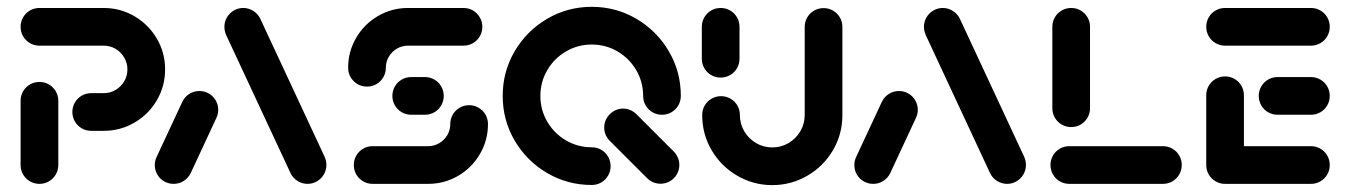

<svg xmlns="http://www.w3.org/2000/svg" viewBox="-20 -542 3978 566"><path d="M96.3 0Q81.1 0 68.3 -7.4Q55.6 -14.8 48.1 -27.6Q40.7 -40.4 40.7 -55.6V-244.8Q40.7 -260 48.1 -272.8Q55.6 -285.6 68.3 -293Q81.1 -300.4 96.3 -300.4Q111.5 -300.4 124.3 -293Q137 -285.6 144.4 -272.8Q151.9 -260 151.9 -244.8V-55.6Q151.9 -40.4 144.4 -27.6Q137 -14.8 124.3 -7.4Q111.5 0 96.3 0ZM193.3 -211.9Q193.3 -227 200.7 -239.8Q208.1 -252.6 220.9 -260Q233.7 -267.4 248.9 -267.4H285.6Q304.8 -267.4 320.7 -276.9Q336.7 -286.3 346.1 -302.2Q355.6 -318.1 355.6 -337.4Q355.6 -356.3 346.1 -372.4Q336.7 -388.5 320.7 -398Q304.8 -407.4 285.6 -407.4H96.3Q81.1 -407.4 68.3 -414.8Q55.6 -422.2 48.1 -435Q40.7 -447.8 40.7 -463Q40.7 -478.1 48.1 -490.9Q55.6 -503.7 68.3 -511.1Q81.1 -518.5 96.3 -518.5H285.6Q334.8 -518.5 376.5 -494.1Q418.1 -469.6 442.4 -428.1Q466.7 -386.7 466.7 -337.4Q466.7 -288.1 442.4 -246.5Q418.1 -204.8 376.5 -180.6Q334.8 -156.3 285.6 -156.3H248.9Q233.7 -156.3 220.9 -163.7Q208.1 -171.1 200.7 -183.9Q193.3 -196.7 193.3 -211.9Z M491.9 0Q476.7 0 463.9 -7.4Q451.1 -14.8 443.7 -27.6Q436.3 -40.4 436.3 -55.6Q436.3 -68.5 442.2 -80.4L517.8 -242.6Q524.8 -256.7 538.1 -265.2Q551.5 -273.7 567.8 -273.7Q583 -273.7 595.7 -266.3Q608.5 -258.9 615.9 -246.1Q623.3 -233.3 623.3 -218.1Q623.3 -205.2 617.4 -193.3L541.9 -31.1Q534.8 -17 521.5 -8.5Q508.1 0 491.9 0ZM942.2 -55.6Q942.2 -40.7 934.8 -28Q927.4 -15.2 914.6 -7.6Q901.9 0 886.7 0Q870.7 0 857.2 -8.5Q843.7 -17 836.7 -31.1L647 -438.1Q641.5 -450.4 641.5 -463Q641.5 -477.8 648.9 -490.6Q656.3 -503.3 669.1 -510.9Q681.9 -518.5 697 -518.5Q713 -518.5 726.5 -510Q740 -501.5 747 -487.4L936.7 -80.4Q942.2 -68.1 942.2 -55.6Z M1363 -231.9Q1378.1 -231.9 1390.9 -224.4Q1403.7 -217 1411.1 -204.3Q1418.5 -191.5 1418.5 -176.3Q1418.5 -128.5 1394.8 -88Q1371.1 -47.4 1330.6 -23.7Q1290 0 1241.9 0H1078.5Q1063.3 0 1050.6 -7.4Q1037.8 -14.8 1030.4 -27.6Q1023 -40.4 1023 -55.6Q1023 -70.7 1030.4 -83.5Q1037.8 -96.3 1050.6 -103.7Q1063.3 -111.1 1078.5 -111.1H1241.9Q1259.6 -111.1 1274.6 -119.8Q1289.6 -128.5 1298.5 -143.5Q1307.4 -158.5 1307.4 -176.3Q1307.4 -191.5 1314.8 -204.3Q1322.2 -217 1335 -224.4Q1347.8 -231.9 1363 -231.9ZM1288.1 -259.3Q1288.1 -244.1 1280.7 -231.3Q1273.3 -218.5 1260.6 -211.1Q1247.8 -203.7 1232.6 -203.7H1192.2Q1177 -203.7 1164.3 -211.1Q1151.5 -218.5 1144.1 -231.3Q1136.7 -244.1 1136.7 -259.3Q1136.7 -274.4 1144.1 -287.2Q1151.5 -300 1164.3 -307.4Q1177 -314.8 1192.2 -314.8H1232.6Q1247.8 -314.8 1260.6 -307.4Q1273.3 -300 1280.7 -287.2Q1288.1 -274.4 1288.1 -259.3ZM1061.9 -286.7Q1046.7 -286.7 1033.9 -294.1Q1021.1 -301.5 1013.7 -314.3Q1006.3 -327 1006.3 -342.2Q1006.3 -390 1030 -430.6Q1053.7 -471.1 1094.3 -494.8Q1134.8 -518.5 1183 -518.5H1346.3Q1361.5 -518.5 1374.3 -511.1Q1387 -503.7 1394.4 -490.9Q1401.9 -478.1 1401.9 -463Q1401.9 -447.8 1394.4 -435Q1387 -422.2 1374.3 -414.8Q1361.5 -407.4 1346.3 -407.4H1183Q1165.2 -407.4 1150.2 -398.7Q1135.2 -390 1126.3 -375Q1117.4 -360 1117.4 -342.2Q1117.4 -327 1110 -314.3Q1102.6 -301.5 1089.8 -294.1Q1077 -286.7 1061.9 -286.7Z M1982.6 -55.9Q1982.6 -40.7 1975.2 -28Q1967.8 -15.2 1955 -7.8Q1942.2 -0.4 1927 -0.4Q1915.9 -0.4 1905.7 -4.6Q1895.6 -8.9 1887.8 -16.7L1777.4 -127Q1769.6 -134.8 1765.4 -144.8Q1761.1 -154.8 1761.1 -166.3Q1761.1 -181.1 1768.7 -193.9Q1776.3 -206.7 1789.1 -214.3Q1801.9 -221.9 1816.7 -221.9Q1828.1 -221.9 1838.3 -217.4Q1848.5 -213 1856.3 -205.2L1966.3 -95.2Q1974.1 -87.4 1978.3 -77.2Q1982.6 -67 1982.6 -55.9ZM1780 -52.2Q1780 -37 1772.6 -24.3Q1765.2 -11.5 1752.4 -4.1Q1739.6 3.3 1724.4 3.3Q1653 3.3 1592.8 -32Q1532.6 -67.4 1497.2 -127.6Q1461.9 -187.8 1461.9 -259.3Q1461.9 -330.7 1497.2 -390.9Q1532.6 -451.1 1592.8 -486.5Q1653 -521.9 1724.4 -521.9Q1795.9 -521.9 1856.1 -486.5Q1916.3 -451.1 1951.7 -390.9Q1987 -330.7 1987 -259.3Q1987 -244.1 1979.6 -231.3Q1972.2 -218.5 1959.4 -211.1Q1946.7 -203.7 1931.5 -203.7Q1916.3 -203.7 1903.5 -211.1Q1890.7 -218.5 1883.3 -231.3Q1875.9 -244.1 1875.9 -259.3Q1875.9 -300.4 1855.6 -335.2Q1835.2 -370 1800.4 -390.4Q1765.6 -410.7 1724.4 -410.7Q1683.3 -410.7 1648.5 -390.4Q1613.7 -370 1593.3 -335.2Q1573 -300.4 1573 -259.3Q1573 -218.1 1593.3 -183.3Q1613.7 -148.5 1648.5 -128.1Q1683.3 -107.8 1724.4 -107.8Q1739.6 -107.8 1752.4 -100.4Q1765.2 -93 1772.6 -80.2Q1780 -67.4 1780 -52.2Z M2104.4 -313.3Q2089.3 -313.3 2076.5 -320.7Q2063.7 -328.1 2056.3 -340.9Q2048.9 -353.7 2048.9 -368.9V-463Q2048.9 -478.1 2056.3 -490.9Q2063.7 -503.7 2076.5 -511.1Q2089.3 -518.5 2104.4 -518.5Q2119.6 -518.5 2132.4 -511.1Q2145.2 -503.7 2152.6 -490.9Q2160 -478.1 2160 -463V-368.9Q2160 -353.7 2152.6 -340.9Q2145.2 -328.1 2132.4 -320.7Q2119.6 -313.3 2104.4 -313.3ZM2407.8 -518.1Q2423 -518.1 2435.7 -510.7Q2448.5 -503.3 2455.9 -490.6Q2463.3 -477.8 2463.3 -462.6V-203Q2463.3 -146.3 2435.4 -98.9Q2407.4 -51.5 2359.8 -23.9Q2312.2 3.7 2256.7 3.7Q2201.1 3.7 2153.5 -23.9Q2105.9 -51.5 2078 -98.9Q2050 -146.3 2050 -203Q2050 -218.1 2057.4 -230.9Q2064.8 -243.7 2077.6 -251.1Q2090.4 -258.5 2105.6 -258.5Q2120.7 -258.5 2133.5 -251.1Q2146.3 -243.7 2153.7 -230.9Q2161.1 -218.1 2161.1 -203Q2161.1 -177 2174.1 -155Q2187 -133 2208.9 -120.2Q2230.7 -107.4 2256.7 -107.4Q2282.6 -107.4 2304.4 -120.2Q2326.3 -133 2339.3 -155Q2352.2 -177 2352.2 -203V-462.6Q2352.2 -477.8 2359.6 -490.6Q2367 -503.3 2379.8 -510.7Q2392.6 -518.1 2407.8 -518.1Z M2554.1 0Q2538.9 0 2526.1 -7.4Q2513.3 -14.8 2505.9 -27.6Q2498.5 -40.4 2498.5 -55.6Q2498.5 -68.5 2504.4 -80.4L2580 -242.6Q2587 -256.7 2600.4 -265.2Q2613.7 -273.7 2630 -273.7Q2645.2 -273.7 2658 -266.3Q2670.7 -258.9 2678.1 -246.1Q2685.6 -233.3 2685.6 -218.1Q2685.6 -205.2 2679.6 -193.3L2604.1 -31.1Q2597 -17 2583.7 -8.5Q2570.4 0 2554.1 0ZM3004.4 -55.6Q3004.4 -40.7 2997 -28Q2989.6 -15.2 2976.9 -7.6Q2964.1 0 2948.9 0Q2933 0 2919.4 -8.5Q2905.9 -17 2898.9 -31.1L2709.3 -438.1Q2703.7 -450.4 2703.7 -463Q2703.7 -477.8 2711.1 -490.6Q2718.5 -503.3 2731.3 -510.9Q2744.1 -518.5 2759.3 -518.5Q2775.2 -518.5 2788.7 -510Q2802.2 -501.5 2809.3 -487.4L2998.9 -80.4Q3004.4 -68.1 3004.4 -55.6Z M3463.7 -55.6Q3463.7 -40.4 3456.3 -27.6Q3448.9 -14.8 3436.1 -7.4Q3423.3 0 3408.1 0H3132.2Q3117 0 3104.3 -7.4Q3091.5 -14.8 3084.1 -27.6Q3076.7 -40.4 3076.7 -55.6Q3076.7 -70.7 3084.1 -83.5Q3091.5 -96.3 3104.3 -103.7Q3117 -111.1 3132.2 -111.1H3408.1Q3423.3 -111.1 3436.1 -103.7Q3448.9 -96.3 3456.3 -83.5Q3463.7 -70.7 3463.7 -55.6ZM3137.8 -167.4Q3122.6 -167.4 3109.8 -174.8Q3097 -182.2 3089.6 -195Q3082.2 -207.8 3082.2 -223V-463Q3082.2 -478.1 3089.6 -490.9Q3097 -503.7 3109.8 -511.1Q3122.6 -518.5 3137.8 -518.5Q3153 -518.5 3165.7 -511.1Q3178.5 -503.7 3185.9 -490.9Q3193.3 -478.1 3193.3 -463V-223Q3193.3 -207.8 3185.9 -195Q3178.5 -182.2 3165.7 -174.8Q3153 -167.4 3137.8 -167.4Z M3535.9 -51.9V-261.1Q3535.9 -276.3 3543.3 -289.1Q3550.7 -301.9 3563.5 -309.3Q3576.3 -316.7 3591.5 -316.7Q3606.7 -316.7 3619.4 -309.3Q3632.2 -301.9 3639.6 -289.1Q3647 -276.3 3647 -261.1V-51.9ZM3900 -55.6Q3900 -40.4 3892.6 -27.6Q3885.2 -14.8 3872.4 -7.4Q3859.6 0 3844.4 0H3591.5Q3576.3 0 3563.5 -7.4Q3550.7 -14.8 3543.3 -27.6Q3535.9 -40.4 3535.9 -55.6Q3535.9 -70.7 3543.3 -83.5Q3550.7 -96.3 3563.5 -103.7Q3576.3 -111.1 3591.5 -111.1H3844.4Q3859.6 -111.1 3872.4 -103.7Q3885.2 -96.3 3892.6 -83.5Q3900 -70.7 3900 -55.6ZM3690.7 -259.3Q3690.7 -274.4 3698.1 -287.2Q3705.6 -300 3718.3 -307.4Q3731.1 -314.8 3746.3 -314.8H3844.4Q3859.6 -314.8 3872.4 -307.4Q3885.2 -300 3892.6 -287.2Q3900 -274.4 3900 -259.3Q3900 -244.1 3892.6 -231.3Q3885.2 -218.5 3872.4 -211.1Q3859.6 -203.7 3844.4 -203.7H3746.3Q3731.1 -203.7 3718.3 -211.1Q3705.6 -218.5 3698.1 -231.3Q3690.7 -244.1 3690.7 -259.3ZM3535.9 -463Q3535.9 -478.1 3543.3 -490.9Q3550.7 -503.7 3563.5 -511.1Q3576.3 -518.5 3591.5 -518.5H3844.4Q3859.6 -518.5 3872.4 -511.1Q3885.2 -503.7 3892.6 -490.9Q3900 -478.1 3900 -463Q3900 -447.8 3892.6 -435Q3885.2 -422.2 3872.4 -414.8Q3859.6 -407.4 3844.4 -407.4H3591.5Q3576.3 -407.4 3563.5 -414.8Q3550.7 -422.2 3543.3 -435Q3535.9 -447.8 3535.9 -463Z"/></svg>

Font: 26F Galaxy Sans Black
Style: Regular
Weight: 900
Designer: C₂₉H₂₅N₃O₅
Version: Version 1.100